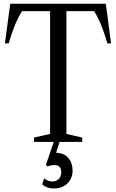

<svg xmlns="http://www.w3.org/2000/svg" viewBox="-20 -782 639 1058"><path d="M167.5 0V-24L256 -44V-720.5H101Q75.5 -678 57.5 -631.5Q39.5 -585 28 -543H7L36.5 -761.5H563L592 -543H571.5Q560 -585 542.2 -631.5Q524.5 -678 499 -720.5H346V-44L433 -24V0ZM276 256.5Q256.5 256.5 239.5 250.2Q222.5 244 212.5 233L223 201Q236.5 210.5 246.2 214.2Q256 218 267.5 218Q290.5 218 304 203.8Q317.5 189.5 317.5 168.5Q317.5 127.5 281 127.5Q260.5 127.5 241 135.5L233 126.5L281 -14H312.5L289 60Q331.5 60 355.8 87.8Q380 115.5 380 157.5Q380 200 352 228.2Q324 256.5 276 256.5Z"/></svg>

Font: Libre Caslon Condensed
Style: Regular
Weight: 400
Designer: Pablo Impallari, Rodrigo Fuenzalida, Katja Schimmel, Ertekin Erdin
Foundry: Pablo Impallari, Rodrigo Fuenzalida
Version: Version 2.000; ttfautohint (v1.8.4.7-5d5b);gftools[0.9.33]